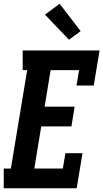

<svg xmlns="http://www.w3.org/2000/svg" viewBox="-27 -1004 551 1024"><path d="M-7 0V-105H31L118 -630H94V-735H504L473 -548H381L395 -630H243L211 -435H371L354 -330H193L156 -105H308L322 -187H413L382 0ZM341 -792 213 -926 291 -984 403 -838Z"/></svg>

Font: Iosevka Slab Extrabold Oblique
Style: Regular
Weight: 800
Italic angle: -9°
Monospace: yes
Designer: Belleve Invis
Foundry: Belleve Invis
Version: Version 11.1.1; ttfautohint (v1.8.3)